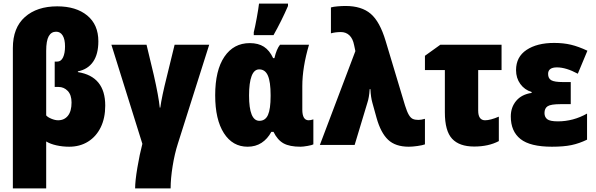

<svg xmlns="http://www.w3.org/2000/svg" viewBox="-20 -800 3290 1060"><path d="M523 -572Q523 -501 494 -459Q465 -417 410 -406V-402Q561 -378 561 -217Q561 -148 536 -97Q511 -46 466 -18Q421 10 362 10Q326 10 292 2.5Q258 -5 235 -19V240H51V-535Q51 -647 117.5 -706Q184 -765 296 -765Q400 -765 461.5 -714.5Q523 -664 523 -572ZM235 -519V-163Q243 -153 263.5 -144.5Q284 -136 301 -136Q335 -136 355 -161Q375 -186 375 -234Q375 -276 354 -298Q333 -320 303 -320H282V-460H296Q317 -460 328 -483Q339 -506 339 -544Q339 -583 326 -604Q313 -625 290 -625Q263 -625 249 -600Q235 -575 235 -519Z M962 -7Q944 49 933 117.5Q922 186 922 240H726Q726 199 738.5 125Q751 51 766 -6L595 -553H789L829 -386Q856 -267 862 -206H865Q873 -266 901 -377L944 -553H1135Z M1168 -274Q1168 -412 1219 -487Q1270 -562 1359 -562Q1406 -562 1437 -542Q1468 -522 1488 -479H1495Q1507 -530 1526 -553H1686Q1649 -428 1649 -324V-195Q1649 -136 1684 -136Q1695 -136 1710 -141V-3Q1704 1 1678.5 5.5Q1653 10 1639 10Q1579 10 1545.5 -8.5Q1512 -27 1490 -72H1478Q1457 -33 1424 -11.5Q1391 10 1347 10Q1264 10 1216 -65Q1168 -140 1168 -274ZM1474 -270V-275Q1474 -348 1459 -382.5Q1444 -417 1411 -417Q1383 -417 1369 -380Q1355 -343 1355 -273Q1355 -133 1412 -133Q1445 -133 1459.5 -165.5Q1474 -198 1474 -270ZM1381 -622Q1388 -649 1397.5 -701Q1407 -753 1410 -780H1570V-767Q1535 -686 1490 -606H1381Z M1942 -518 1935 -551Q1928 -587 1909 -605Q1890 -623 1862 -623Q1832 -623 1807 -616V-759Q1820 -763 1844 -765Q1868 -767 1888 -767Q1976 -767 2026.5 -724Q2077 -681 2109 -574L2216 -218Q2227 -183 2237 -166Q2247 -149 2259 -143.5Q2271 -138 2290 -138Q2305 -138 2326 -144V-3Q2313 2 2285 6Q2257 10 2237 10Q2163 10 2122.5 -28.5Q2082 -67 2059 -149L2036 -232Q2027 -263 2025 -308H2021Q2018 -261 2008 -232L1938 0H1746Z M2749 -413H2620V-189Q2620 -163 2629.5 -149.5Q2639 -136 2658 -136Q2687 -136 2734 -156V-21Q2677 9 2598 9Q2516 9 2476 -34Q2436 -77 2436 -180V-413H2326V-492L2411 -553H2749Z M3131 -225H3075Q3021 -225 3003.5 -213.5Q2986 -202 2986 -176Q2986 -154 3001 -142Q3016 -130 3060 -130Q3145 -130 3221 -173V-29Q3178 -8 3135 1Q3092 10 3027 10Q2907 10 2853.5 -32.5Q2800 -75 2800 -157Q2800 -208 2830 -243.5Q2860 -279 2915 -287V-292Q2876 -304 2852.5 -336.5Q2829 -369 2829 -413Q2829 -486 2887 -524.5Q2945 -563 3039 -563Q3091 -563 3132.5 -553Q3174 -543 3223 -520L3170 -393Q3105 -428 3055 -428Q3006 -428 3006 -392Q3006 -367 3023.5 -357Q3041 -347 3087 -347H3131Z"/></svg>

Font: Noto Sans Display Black Narrow
Style: Regular
Weight: 900
Width: 4
Designer: Monotype Design team
Foundry: Monotype Imaging Inc.
Version: Version 1.000